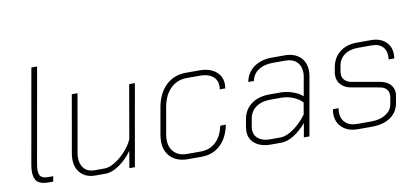

<svg xmlns="http://www.w3.org/2000/svg" viewBox="-67 -924 2511 1157"><g transform="rotate(-10 1189.0 -346.0)"><path d="M62 -79Q62 -102 66 -123L168 -700H203L101 -123Q97 -103 97 -83Q97 -56 110 -44Q123 -32 153 -32H184L178 0H147Q103 0 82.5 -19Q62 -38 62 -79Z M315 -112Q315 -128 318 -146L380 -499H415L353 -146Q350 -130 350 -116Q350 -74 372.5 -49Q395 -24 435 -24H497Q525 -24 560.5 -45.5Q596 -67 627 -101Q658 -135 674 -172L731 -499H766L678 0H644L662 -103Q626 -53 581 -22.5Q536 8 498 8H435Q380 8 347.5 -24.5Q315 -57 315 -112Z M860 -126Q860 -143 863 -162L892 -327Q907 -412 956.5 -459.5Q1006 -507 1080 -507H1162Q1225 -507 1262 -477Q1299 -447 1299 -397Q1299 -389 1297 -373H1263Q1265 -387 1265 -392Q1265 -430 1237.5 -452.5Q1210 -475 1162 -475H1080Q1021 -475 980.5 -436Q940 -397 927 -327L898 -162Q895 -146 895 -130Q895 -81 923.5 -52.5Q952 -24 1002 -24H1084Q1141 -24 1178 -59Q1215 -94 1228 -157H1262Q1247 -79 1200.5 -35.5Q1154 8 1084 8H1002Q936 8 898 -28Q860 -64 860 -126Z M1377 -97Q1377 -104 1379 -120L1387 -166Q1397 -226 1441 -258.5Q1485 -291 1553 -291H1620Q1656 -291 1694 -278Q1732 -265 1754 -244L1774 -356Q1777 -371 1777 -384Q1777 -426 1752 -450.5Q1727 -475 1683 -475H1607Q1552 -475 1517 -451.5Q1482 -428 1475 -387H1440Q1451 -443 1495 -475Q1539 -507 1607 -507H1683Q1743 -507 1777.5 -475Q1812 -443 1812 -388Q1812 -373 1809 -356L1746 0H1712L1727 -85Q1689 -41 1649 -16.5Q1609 8 1571 8H1509Q1448 8 1412.5 -20.5Q1377 -49 1377 -97ZM1572 -24Q1609 -24 1653.5 -55Q1698 -86 1735 -136L1747 -207Q1728 -230 1692.5 -244.5Q1657 -259 1620 -259H1553Q1499 -259 1464.5 -234.5Q1430 -210 1422 -165L1414 -120Q1412 -108 1412 -102Q1412 -66 1438 -45Q1464 -24 1509 -24Z M1911 -109Q1911 -122 1914 -137H1948Q1946 -121 1946 -113Q1946 -72 1971.5 -48Q1997 -24 2042 -24H2127Q2182 -24 2217 -46Q2252 -68 2259 -104L2267 -148Q2268 -152 2268 -161Q2268 -184 2254 -198.5Q2240 -213 2215 -217L2045 -247Q2006 -254 1984 -277.5Q1962 -301 1962 -334Q1962 -344 1963 -350L1969 -385Q1980 -443 2021.5 -475Q2063 -507 2127 -507H2212Q2267 -507 2300 -477.5Q2333 -448 2333 -400Q2333 -383 2331 -374H2297Q2298 -381 2298 -393Q2298 -432 2275.5 -453.5Q2253 -475 2212 -475H2127Q2076 -475 2043.5 -451.5Q2011 -428 2004 -385L1998 -350Q1997 -346 1997 -338Q1997 -315 2012.5 -299Q2028 -283 2056 -279L2226 -249Q2263 -242 2283.5 -220Q2304 -198 2304 -166Q2304 -160 2302 -148L2294 -104Q2284 -51 2240 -21.5Q2196 8 2127 8H2042Q1982 8 1946.5 -24Q1911 -56 1911 -109Z"/></g></svg>

Font: Bai Jamjuree ExtraLight
Style: Italic
Weight: 275
Italic angle: -10°
Version: Version 1.000; ttfautohint (v1.6)